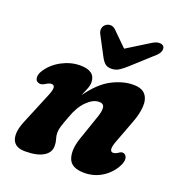

<svg xmlns="http://www.w3.org/2000/svg" viewBox="-129 -804 853 922"><g transform="rotate(20 297.5 -343.0)"><path d="M48.5 -319.5Q34.5 -323.5 32.8 -340.8Q31 -358 44.5 -378.5Q70.5 -418.5 116 -442.8Q161.5 -467 209.5 -467Q287 -467 287 -408Q287 -393 279.8 -374.8Q272.5 -356.5 263 -334.5Q315 -408 371.5 -437.5Q428 -467 481 -467Q524.5 -467 543 -444.5Q561.5 -422 559.2 -383.8Q557 -345.5 538.5 -297.5L495 -182Q474 -126.5 500.5 -126.5Q512 -126.5 528 -138Q541.5 -147 552 -141Q563 -136.5 565.5 -120.8Q568 -105 555 -80Q532.5 -38.5 492.2 -13.5Q452 11.5 402 11.5Q335.5 11.5 320.8 -31.2Q306 -74 328.5 -138L372.5 -266Q383.5 -298 380.2 -315.8Q377 -333.5 354 -333.5Q324 -333.5 292.2 -302.2Q260.5 -271 241 -215Q226.5 -177.5 221 -159Q215.5 -140.5 215.5 -126.5Q215.5 -110.5 220.5 -95.2Q225.5 -80 225.5 -61Q225.5 -27 193 -7.8Q160.5 11.5 100.5 11.5Q48 11.5 35.2 -25.2Q22.5 -62 49.5 -124.5L111 -273Q126.5 -309 125.2 -322.8Q124 -336.5 109 -336.5Q98 -336.5 77.5 -323.5Q60.5 -314 48.5 -319.5ZM432 -545.5Q411 -526 393.2 -514.5Q375.5 -503 354 -503Q332 -503 320 -514.2Q308 -525.5 298 -545.5L247.5 -641Q240 -655.5 242.8 -668.8Q245.5 -682 255.5 -690Q267 -698.5 280.5 -698.2Q294 -698 306 -686.5L379 -614.5L495 -686.5Q514.5 -698 529.2 -698.2Q544 -698.5 551.5 -690Q557.5 -682.5 554.8 -668.5Q552 -654.5 535 -639Z"/></g></svg>

Font: Fraunces 72pt S100
Style: Bold Italic
Weight: 700
Italic angle: -16°
Version: Version 1.000; ttfautohint (v1.8.3)